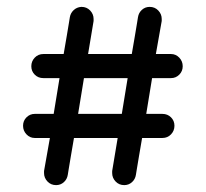

<svg xmlns="http://www.w3.org/2000/svg" viewBox="-20 -545 600 558"><path d="M216 -525Q217 -525 217 -525Q232 -525 242 -514.5Q252 -504 252 -490Q252 -487 252 -484L236 -388H363Q364 -394 366 -405.5Q368 -417 372 -440.5Q376 -464 378.5 -479.5Q381 -495 381 -495Q383 -508 392.5 -516.5Q402 -525 415 -525Q430 -525 440 -514.5Q450 -504 450 -490Q450 -487 450 -484L433 -388H476H477Q491 -388 501 -377.5Q511 -367 511 -352.5Q511 -338 501 -328Q491 -318 477 -318H476H422L405 -214H452Q467 -214 477 -204Q487 -194 487 -179.5Q487 -165 477 -154.5Q467 -144 452 -144H393Q392 -138 390 -126.5Q388 -115 384 -91.5Q380 -68 377.5 -52.5Q375 -37 375 -37Q373 -24 363.5 -15.5Q354 -7 341 -7Q326 -7 316 -17.5Q306 -28 306 -42Q306 -45 306 -48L322 -144H195Q194 -138 192 -126.5Q190 -115 186 -91.5Q182 -68 179.5 -52.5Q177 -37 177 -37Q175 -24 165.5 -15.5Q156 -7 143 -7Q128 -7 118 -17.5Q108 -28 108 -42Q108 -45 108 -48L125 -144H82H81Q67 -144 57 -154.5Q47 -165 47 -179.5Q47 -194 57 -204Q67 -214 81 -214H82H136L153 -318H106Q91 -318 81 -328Q71 -338 71 -352.5Q71 -367 81 -377.5Q91 -388 106 -388H165Q166 -394 168 -405.5Q170 -417 174 -440.5Q178 -464 180.5 -479.5Q183 -495 183 -495Q185 -507 194 -515.5Q203 -524 216 -525ZM224 -318 207 -214H334L351 -318Z"/></svg>

Font: Brass Mono
Style: Regular
Weight: 400
Monospace: yes
Version: Version 1.100; ttfautohint (v1.8.3) -l 8 -r 50 -G 200 -x 14 